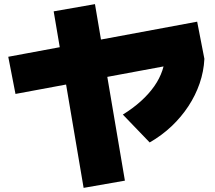

<svg xmlns="http://www.w3.org/2000/svg" viewBox="-20 -825 1040 930"><path d="M55 -370 20 -550 935 -720 970 -540ZM385 85 240 -770 440 -805 585 50ZM575 -270Q625 -301 663 -335.5Q701 -370 727 -407Q753 -444 766.5 -484Q780 -524 780 -565L970 -540Q967 -479 947 -421Q927 -363 892.5 -310.5Q858 -258 811 -213.5Q764 -169 705 -135Z"/></svg>

Font: M PLUS 2 Black
Style: Regular
Weight: 900
Designer: Coji Morishita
Foundry: UNDERFOREST DESIGN
Version: Version 1.001